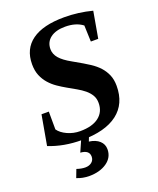

<svg xmlns="http://www.w3.org/2000/svg" viewBox="-158 -756 872 1062"><g transform="rotate(-20 278.0 -225.5)"><path d="M210.9 9.8Q105 9.8 18.1 -24.9L49.3 -200.7H92.3L92.8 -95.7Q109.4 -71.8 144.5 -55.7Q179.7 -39.6 219.2 -39.6Q290.5 -39.6 329.1 -69.3Q367.7 -99.1 367.7 -151.9Q367.7 -178.2 356 -197.8Q344.2 -217.3 325 -233.2Q305.7 -249 281.2 -262.9Q256.8 -276.9 231.2 -291.3Q205.6 -305.7 181.2 -322.5Q156.7 -339.4 137.5 -361.3Q118.2 -383.3 106.4 -411.6Q94.7 -439.9 94.7 -478Q94.7 -567.9 159.9 -615Q225.1 -662.1 350.1 -662.1Q433.6 -662.1 514.2 -641.1L486.8 -485.4H443.4L439.9 -581.1Q400.4 -611.3 336.9 -611.3Q281.7 -611.3 250.2 -587.4Q218.8 -563.5 218.8 -522Q218.8 -492.7 240 -468Q261.2 -443.4 306.2 -418.5Q371.6 -381.8 400.6 -362.5Q429.7 -343.3 449.7 -321.3Q469.7 -299.3 481.7 -271.5Q493.7 -243.7 493.7 -206.5Q493.7 -101.1 421.1 -45.7Q348.6 9.8 210.9 9.8ZM181.6 210.9Q142.6 210.9 108.9 196.8L127 149.4Q153.8 158.7 177.2 158.7Q200.2 158.7 215.1 146.5Q230 134.3 230 113.8Q230 75.7 178.2 72.3L220.2 -22.9H264.6L243.7 30.8Q282.7 36.1 304.4 55.9Q326.2 75.7 326.2 105.5Q326.2 153.8 285.2 182.4Q244.1 210.9 181.6 210.9Z"/></g></svg>

Font: Tinos
Style: Bold Italic
Weight: 700
Italic angle: -16.333°
Designer: Steve Matteson
Foundry: Monotype Imaging Inc.
Version: Version 1.23